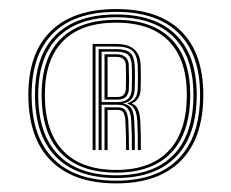

<svg xmlns="http://www.w3.org/2000/svg" viewBox="-20 -898 516 428"><path d="M239 -489.2Q143.8 -489.2 93.5 -539.9Q43.2 -590.5 43.2 -686.5Q43.2 -779.8 93.5 -828.8Q143.8 -877.8 239 -877.8Q333.5 -877.8 383.4 -828.8Q433.2 -779.8 433.2 -686.5Q433.2 -590.5 383.4 -539.9Q333.5 -489.2 239 -489.2ZM239 -495.2Q330 -495.2 378 -544.2Q426 -593.2 426 -686.5Q426 -777 378 -824.2Q330 -871.5 239 -871.5Q147 -871.5 98.8 -824.2Q50.5 -777 50.5 -686.5Q50.5 -593.2 98.9 -544.2Q147.2 -495.2 239 -495.2ZM239 -501.2Q150.8 -501.2 104.4 -548.8Q58 -596.2 58 -686.5Q58 -774.2 104.4 -820Q150.8 -865.8 239 -865.8Q326.5 -865.8 372.5 -820Q418.5 -774.2 418.5 -686.5Q418.5 -596.2 372.5 -548.8Q326.5 -501.2 239 -501.2ZM239 -507.2Q323 -507.2 367.1 -553.1Q411.2 -599 411.2 -686.5Q411.2 -771.2 367.1 -815.4Q323 -859.5 239 -859.5Q154.2 -859.5 109.8 -815.4Q65.2 -771.2 65.2 -686.5Q65.2 -599 109.8 -553.1Q154.2 -507.2 239 -507.2ZM239 -513.2Q157.8 -513.2 115.2 -557.5Q72.8 -601.8 72.8 -686.5Q72.8 -768.5 115.2 -811.1Q157.8 -853.8 239 -853.8Q319.2 -853.8 361.6 -811.1Q404 -768.5 404 -686.5Q404 -601.8 361.6 -557.5Q319.2 -513.2 239 -513.2ZM239 -519.2Q315.8 -519.2 356.1 -561.9Q396.5 -604.5 396.5 -686.5Q396.5 -765.5 356.2 -806.5Q316 -847.5 239 -847.5Q161.2 -847.5 120.6 -806.5Q80 -765.5 80 -686.5Q80 -604.5 120.6 -561.9Q161.2 -519.2 239 -519.2ZM186.5 -563.5V-800H239Q291.8 -800 293.5 -752.8Q294 -742.2 294 -725.9Q294 -709.5 293.5 -699.2Q293.2 -687.5 288.2 -679.4Q283.2 -671.2 274.5 -668V-666.8Q291 -661.5 292.8 -628.2Q293.5 -608.8 293.8 -595.8Q294 -582.8 294 -563.5H287.2Q287.5 -582.8 287.2 -595.8Q287 -608.8 286 -628.2Q284.5 -661.8 264.5 -666.5V-668.2Q276 -671.8 281.2 -679.1Q286.5 -686.5 287 -699.2Q287.5 -709.5 287.5 -726.2Q287.5 -743 287 -752.8Q285.5 -775.5 275.1 -784.9Q264.8 -794.2 239 -794.2H193V-563.5ZM213 -563.5V-658.8H242.5Q255.8 -658.8 260.5 -650.6Q265.2 -642.5 266 -628Q267 -609 267.2 -595.9Q267.5 -582.8 267.5 -563.5H261Q261 -582.8 260.8 -595.8Q260.5 -608.8 259.5 -628Q259 -639 255.8 -646Q252.5 -653 242.5 -653H219.8V-563.5ZM199.8 -563.5V-788.5H239Q261 -788.5 270 -780.4Q279 -772.2 280.2 -752.8Q280.8 -742.8 280.8 -726.2Q280.8 -709.8 280.2 -699.2Q279.8 -685.8 273.8 -677.9Q267.8 -670 255.2 -667.8V-666.8Q268.5 -664.5 273.6 -655Q278.8 -645.5 279.2 -628.2Q280.2 -608.8 280.5 -595.8Q280.8 -582.8 280.5 -563.5H274Q274 -582.8 273.8 -595.9Q273.5 -609 272.5 -628Q272 -646 265.2 -655.2Q258.5 -664.5 242.2 -664.5H206.5V-563.5ZM206.5 -670.5H242.2Q258.2 -670.5 265.8 -678Q273.2 -685.5 273.8 -699.2Q274.2 -709.8 274.2 -726.1Q274.2 -742.5 273.8 -752.8Q272.8 -769 265.4 -775.9Q258 -782.8 239 -782.8H206.5ZM213 -676V-777H239Q266 -777 267 -752.8Q267.5 -742.5 267.6 -726Q267.8 -709.5 267.2 -699.2Q266.8 -688.8 260.9 -682.4Q255 -676 242.2 -676ZM219.8 -681.8H242.2Q251.8 -681.8 256 -687Q260.2 -692.2 260.5 -699.2Q261 -709.8 261 -726Q261 -742.2 260.5 -752.8Q259.8 -771.2 239 -771.2H219.8Z"/></svg>

Font: Big Shoulders Inline Text Thin ExtraBold
Style: Regular
Weight: 800
Version: Version 2.002